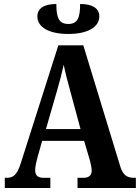

<svg xmlns="http://www.w3.org/2000/svg" viewBox="-20 -941 700 961"><path d="M322 -771C418 -771 477 -805 477 -859C477 -900 442 -921 381 -921C381 -854 369 -821 322 -821C274 -821 262 -854 262 -921C201 -921 167 -899 167 -859C167 -805 225 -771 322 -771ZM4 0H232V-51H198C167 -51 156 -65 156 -90C156 -108 163 -135 167 -151L191 -236H401L430 -138C433 -124 439 -102 439 -87C439 -61 422 -51 397 -51H368V0H660V-51H650C616 -51 595 -65 582 -108L397 -714H272L84 -124C65 -64 45 -51 14 -51H4ZM210 -295 266 -489C279 -533 290 -576 299 -617C307 -575 319 -532 332 -484L383 -295Z"/></svg>

Font: Noto Serif Condensed
Style: Bold
Weight: 700
Width: 3
Designer: Monotype Design Team
Foundry: Monotype Imaging Inc.
Version: Version 2.015